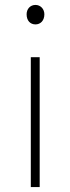

<svg xmlns="http://www.w3.org/2000/svg" viewBox="-20 -759 285 779"><path d="M105 0H141V-527H105ZM124 -660C144 -660 160 -675 160 -701C160 -723 144 -739 124 -739C103 -739 88 -723 88 -701C88 -675 103 -660 124 -660Z"/></svg>

Font: Noto Sans CJK HK Thin
Style: Regular
Weight: 100
Designer: Ryoko NISHIZUKA 西塚涼子 (kana, bopomofo & ideographs); Paul D. Hunt (Latin, Greek & Cyrillic); Sandoll Communications 산돌커뮤니
Foundry: Adobe
Version: Version 2.004;hotconv 1.0.118;makeotfexe 2.5.65603